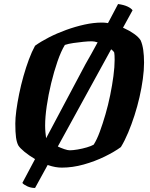

<svg xmlns="http://www.w3.org/2000/svg" viewBox="-20 -832 744 953"><path d="M154 101Q133 101 115 92.5Q97 84 91 76L404 -513Q434 -565 465 -622.5Q496 -680 523 -730.5Q550 -781 566 -812Q595 -808 613 -799.5Q631 -791 638 -781ZM287 0Q255 0 220 -12Q185 -24 154.5 -42Q124 -60 101.5 -78.5Q79 -97 71 -110Q63 -125 59.5 -150Q56 -175 56 -219Q56 -246 61 -283.5Q66 -321 75 -365.5Q84 -410 96.5 -454Q109 -498 123.5 -537Q138 -576 154 -605Q183 -626 223 -646.5Q263 -667 308.5 -683.5Q354 -700 399.5 -710Q445 -720 486 -720Q510 -720 538.5 -712.5Q567 -705 595 -692.5Q623 -680 645.5 -664Q668 -648 678 -632Q687 -612 691 -584Q695 -556 695 -521Q695 -484 689 -440Q683 -396 672.5 -350Q662 -304 647.5 -259Q633 -214 616 -173.5Q599 -133 580 -102Q549 -79 500 -55Q451 -31 395.5 -15.5Q340 0 287 0ZM326 -86Q342 -86 365.5 -90Q389 -94 411 -100.5Q433 -107 445 -114Q461 -139 475.5 -178.5Q490 -218 503.5 -264.5Q517 -311 527 -360Q537 -409 543 -454.5Q549 -500 549 -535Q549 -547 548.5 -556Q548 -565 547 -571Q543 -579 530.5 -588.5Q518 -598 500.5 -607Q483 -616 465.5 -621.5Q448 -627 436 -627Q418 -627 393.5 -624.5Q369 -622 344.5 -618.5Q320 -615 302 -609Q283 -578 265.5 -527.5Q248 -477 234 -419Q220 -361 212 -306Q204 -251 204 -209Q204 -192 205.5 -175.5Q207 -159 209 -145Q213 -137 228.5 -126.5Q244 -116 262.5 -107Q281 -98 298.5 -92Q316 -86 326 -86Z"/></svg>

Font: Texturina Medium 12pt ExtraBold
Style: Italic
Weight: 800
Italic angle: -11°
Version: Version 1.002